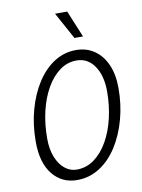

<svg xmlns="http://www.w3.org/2000/svg" viewBox="-99 -982 783 1057"><g transform="rotate(-10 292.5 -453.5)"><path d="M57 -239Q57 -334 80 -417Q103 -500 144 -563.5Q185 -627 240.5 -662.5Q296 -698 362 -698Q421 -698 465 -667.5Q509 -637 533 -582Q557 -527 557 -451Q557 -360 534.5 -277.5Q512 -195 471 -130.5Q430 -66 372.5 -29Q315 8 246 8Q161 8 109 -56.5Q57 -121 57 -239ZM122 -246Q122 -185 140 -140.5Q158 -96 188 -72.5Q218 -49 253 -49Q308 -49 352 -81.5Q396 -114 427.5 -169.5Q459 -225 475.5 -296Q492 -367 492 -444Q492 -532 455 -586.5Q418 -641 355 -641Q304 -641 261.5 -610Q219 -579 187.5 -524.5Q156 -470 139 -398.5Q122 -327 122 -246ZM284 -915H352L414 -765H366Z"/></g></svg>

Font: Radio Canada Condensed Light
Style: Italic
Weight: 300
Width: 3
Italic angle: -12°
Designer: Charles Daoud, Etienne Aubert Bonn, Alexandre Saumier Demers, Jacques Le Bailly
Foundry: Radio-Canada
Version: Version 2.104; ttfautohint (v1.8.4.7-5d5b);gftools[0.9.28.de